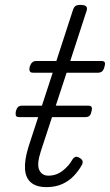

<svg xmlns="http://www.w3.org/2000/svg" viewBox="-20 -750 450 787"><path d="M170 17Q130 17 107.5 -1.5Q85 -20 82.5 -57Q80 -94 97 -149L196 -452H115Q105 -452 102 -458.5Q99 -465 102 -477Q106 -489 112.5 -494.5Q119 -500 129 -500H211L279 -709Q283 -721 289.5 -725.5Q296 -730 310 -730Q327 -730 333 -724Q339 -718 335 -706L268 -500H396Q407 -500 409.5 -494Q412 -488 408 -476Q405 -463 398.5 -457.5Q392 -452 382 -452H253L147 -129Q130 -76 141 -53Q152 -30 178 -30Q212 -30 238 -51Q264 -72 276 -95Q280 -102 287 -106Q294 -110 306 -103Q317 -97 318.5 -89Q320 -81 315 -73Q303 -51 283.5 -30Q264 -9 236 4Q208 17 170 17ZM59 -270Q47 -270 45 -276.5Q43 -283 45 -294Q48 -305 53.5 -311Q59 -317 72 -317H341Q354 -317 356 -310Q358 -303 355 -293Q353 -282 347.5 -276Q342 -270 330 -270Z"/></svg>

Font: Playwrite RO ExtraLight
Style: Regular
Weight: 250
Version: Version 1.002